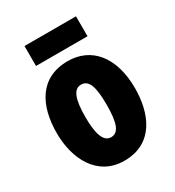

<svg xmlns="http://www.w3.org/2000/svg" viewBox="-179 -842 875 959"><g transform="rotate(-30 258.0 -363.0)"><path d="M407 -736H110V-621H407ZM483 -278C483 -460 393 -563 259 -563C97 -563 32 -437 32 -278C32 -132 100 10 257 10C427 10 483 -136 483 -278ZM196 -276C196 -380 215 -428 258 -428C303 -428 319 -379 319 -278C319 -176 303 -125 258 -125C215 -125 196 -177 196 -276Z"/></g></svg>

Font: Noto Sans Thai ExtCond Blk
Style: Regular
Weight: 900
Width: 2
Designer: Monotype Design Team
Foundry: Monotype Imaging Inc.
Version: Version 2.002